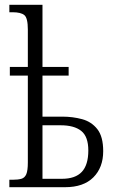

<svg xmlns="http://www.w3.org/2000/svg" viewBox="-20 -780 488 800"><path d="M19 0V-31H32Q55 -31 69 -35Q83 -39 89.5 -54Q96 -69 96 -103V-465H21V-501H96V-657Q96 -705 81.5 -717Q67 -729 32 -729H19V-760H157V-501H266V-465H157V-294H240Q283 -294 322 -283.5Q361 -273 385.5 -242Q410 -211 410 -150Q410 -82 369 -41Q328 0 251 0ZM238 -35Q294 -35 321 -64Q348 -93 348 -153Q348 -211 318.5 -234.5Q289 -258 233 -258H157V-35Z"/></svg>

Font: Noto Serif ExtraCondensed Light
Style: Regular
Weight: 300
Width: 2
Designer: Monotype Design Team
Foundry: Monotype Imaging Inc.
Version: Version 2.014; ttfautohint (v1.8.4.7-5d5b)